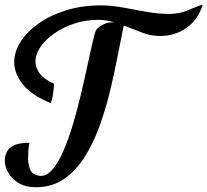

<svg xmlns="http://www.w3.org/2000/svg" viewBox="-27 -764 877 812"><path d="M125 27.8Q80.1 27.8 50.8 9.5Q21.5 -8.8 7.3 -34.7Q-6.8 -60.5 -6.8 -84Q-6.8 -104 1.7 -121.3Q10.3 -138.7 32.7 -149.4Q55.2 -160.2 97.2 -160.2Q93.8 -142.1 92.8 -125.2Q91.8 -108.4 91.8 -94.2Q91.8 -62.5 102.8 -42.5Q113.8 -22.5 145 -20Q172.4 -20 196.5 -49.1Q220.7 -78.1 241.7 -127Q262.7 -175.8 280.8 -235.8Q298.8 -295.9 313.7 -358.6Q328.6 -421.4 340.8 -478Q353 -534.7 362.5 -576.9Q372.1 -619.1 378.9 -637.2Q392.6 -651.9 410.4 -660.9Q428.2 -669.9 456.1 -669.9Q440.4 -674.3 423.8 -677.2Q407.2 -680.2 389.2 -680.2Q336.4 -680.2 288.3 -664.6Q240.2 -648.9 203.1 -623Q166 -597.2 144.5 -566.2Q123 -535.2 123 -503.9Q123 -477.1 141.4 -452.6Q159.7 -428.2 201.2 -410.2Q201.2 -396 199 -378.4Q196.8 -360.8 193.4 -346.4Q189.9 -332 187 -328.1Q106 -361.3 69.6 -407.2Q33.2 -453.1 33.2 -501Q33.2 -545.9 60.8 -588.6Q88.4 -631.3 137.7 -665.8Q187 -700.2 253.9 -720.7Q320.8 -741.2 398.9 -741.2Q443.4 -741.2 492.7 -732.2Q542 -723.1 592 -714.1Q642.1 -705.1 689 -705.1Q733.4 -705.1 769.3 -721.2Q805.2 -737.3 830.1 -744.1Q812 -682.6 763.2 -647.2Q714.4 -611.8 649.9 -611.8Q608.9 -611.8 571.5 -627Q534.2 -642.1 496.1 -655.8Q483.9 -597.2 470 -524.2Q456.1 -451.2 437.3 -374.3Q418.5 -297.4 392.1 -225.8Q365.7 -154.3 328.9 -96.9Q292 -39.6 241.9 -5.9Q191.9 27.8 125 27.8Z"/></svg>

Font: Norican
Style: Regular
Weight: 400
Designer: Vernon Adams
Foundry: Vernon Adams
Version: Version 1.100; ttfautohint (v1.8.4.7-5d5b);gftools[0.9.33]